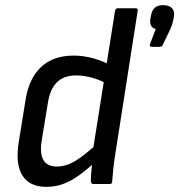

<svg xmlns="http://www.w3.org/2000/svg" viewBox="-20 -715 697 746"><path d="M160 11Q94 11 66.5 -34Q39 -79 53 -164L80 -331Q94 -413 141 -456Q188 -499 266 -499Q304 -499 342 -488.5Q380 -478 405 -463L396 -389Q368 -405 336 -413.5Q304 -422 276 -422Q228 -422 201 -395Q174 -368 166 -315L142 -169Q134 -119 148.5 -93.5Q163 -68 201 -68Q236 -68 271.5 -89Q307 -110 360 -159L353 -89Q318 -56 286.5 -33.5Q255 -11 224.5 0Q194 11 160 11ZM343 0Q334 0 333 -11Q333 -27 335 -50.5Q337 -74 340 -92L341 -131L427 -673Q429 -683 438 -683H506Q517 -683 515 -673L428 -117Q423 -86 420 -57.5Q417 -29 416 -11Q416 0 407 0ZM569 -533Q565 -533 563 -536Q561 -539 563 -544L585 -602Q572 -606 567 -615.5Q562 -625 564 -641L567 -656Q574 -695 613 -695Q637 -695 648 -683.5Q659 -672 656 -652L653 -637Q651 -626 647.5 -616Q644 -606 638 -594L614 -544Q610 -533 601 -533Z"/></svg>

Font: Sofia Sans Semi Condensed Medium
Style: Italic
Weight: 500
Italic angle: -9°
Version: Version 4.100